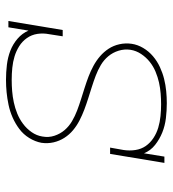

<svg xmlns="http://www.w3.org/2000/svg" viewBox="12 -580 576 640"><g transform="rotate(90 300.0 -260.0)"><path d="M246 8Q246 8 245.5 8Q245 8 245 8Q221 8 196 5Q171 2 149 -6.5Q127 -15 109 -30.5Q91 -46 82 -67L71 0H50L80 -181H101L94 -136Q90 -116 93 -96.5Q96 -77 107 -61.5Q118 -46 134 -36Q150 -26 168 -20.5Q186 -15 206 -13Q226 -11 246 -11Q246 -11 246.5 -11Q247 -11 247 -11Q265 -11 283.5 -12.5Q302 -14 321 -18Q340 -22 358.5 -29.5Q377 -37 393 -49Q409 -61 420.5 -77.5Q432 -94 435 -113Q439 -134 432.5 -153.5Q426 -173 413.5 -187.5Q401 -202 384 -212Q367 -222 348.5 -229Q330 -236 311 -242Q292 -248 273 -254Q254 -260 235.5 -267Q217 -274 199.5 -283.5Q182 -293 167.5 -305.5Q153 -318 142.5 -334Q132 -350 127.5 -370Q123 -390 126 -411Q129 -431 140 -449.5Q151 -468 167.5 -482Q184 -496 203.5 -505Q223 -514 243 -519Q263 -524 283.5 -526Q304 -528 324 -528Q349 -528 374 -525Q399 -522 421.5 -513Q444 -504 463 -489Q482 -474 491 -452L502 -520H523L493 -339H472L480 -384Q483 -404 480 -423.5Q477 -443 466.5 -458Q456 -473 440 -483.5Q424 -494 405.5 -499.5Q387 -505 367 -507Q347 -509 328 -509Q310 -509 291.5 -507.5Q273 -506 255 -502Q237 -498 219 -490.5Q201 -483 186 -471Q171 -459 160 -442.5Q149 -426 146 -407Q143 -387 149 -367.5Q155 -348 167.5 -333Q180 -318 197 -308Q214 -298 232.5 -291Q251 -284 270 -278Q289 -272 308 -266Q327 -260 345.5 -253Q364 -246 381.5 -237Q399 -228 414 -215.5Q429 -203 439.5 -186.5Q450 -170 454.5 -150.5Q459 -131 456 -110Q452 -89 440 -69.5Q428 -50 410 -36.5Q392 -23 371.5 -14Q351 -5 329.5 -0.5Q308 4 287.5 6Q267 8 246 8Z"/></g></svg>

Font: Iosevka Etoile Thin Oblique
Style: Regular
Weight: 100
Italic angle: -9°
Designer: Belleve Invis
Foundry: Belleve Invis
Version: Version 15.5.2; ttfautohint (v1.8.4)